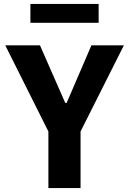

<svg xmlns="http://www.w3.org/2000/svg" viewBox="-20 -962 660 982"><path d="M392 0V-289.5L613.5 -730H447.5L321 -436H313.5L184.5 -730H7L227.5 -289.5V0ZM484.5 -942H135.5V-845.5H484.5Z"/></svg>

Font: Monaspace Neon ExtraBold
Style: Regular
Weight: 800
Designer: Riley Cran & the Lettermatic Team
Foundry: Lettermatic
Version: Version 1.200 (Monaspace Neon)